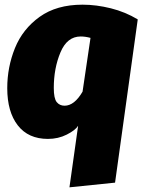

<svg xmlns="http://www.w3.org/2000/svg" viewBox="-20 -574 614 821"><path d="M314 -36Q302 -17 265.5 1.5Q229 20 185 20Q101 20 56 -38Q11 -96 11 -197Q11 -287 44 -368.5Q77 -450 149.5 -502Q222 -554 333 -554Q392 -554 454 -538.5Q516 -523 569 -491L472 207L277 227ZM333 -182 367 -412Q345 -418 325 -418Q267 -418 238.5 -350Q210 -282 210 -198Q210 -153 222.5 -137.5Q235 -122 256 -122Q298 -122 333 -182Z"/></svg>

Font: Fira Sans Black
Style: Italic
Weight: 900
Italic angle: -8°
Designer: Carrois Corporate & Edenspiekermann AG
Foundry: Carrois Corporate GbR & Edenspiekermann AG
Version: Version 4.203